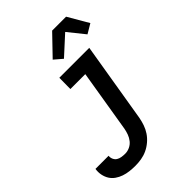

<svg xmlns="http://www.w3.org/2000/svg" viewBox="-349 -886 1229 1229"><g transform="rotate(-45 265.5 -271.5)"><path d="M128 223Q102 223 76.5 220Q51 217 27.5 209Q4 201 -16 187Q-36 173 -48.5 153Q-61 133 -66 108Q-71 83 -67 57V56H52Q50 72 56.5 86.5Q63 101 75.5 109Q88 117 104.5 119.5Q121 122 137 122Q158 122 178.5 112.5Q199 103 213 85.5Q227 68 234.5 47.5Q242 27 246 6L316 -419H181L182 -520H453L363 23Q358 50 349 76.5Q340 103 324 127Q308 151 285 170.5Q262 190 236 202Q210 214 182.5 218.5Q155 223 128 223ZM289 -585 234 -632 363 -766H489L570 -627L506 -589L416 -701Z"/></g></svg>

Font: Iosevka HT Extended
Style: Bold Italic
Weight: 700
Width: 7
Italic angle: -9°
Monospace: yes
Designer: Belleve Invis
Foundry: Belleve Invis
Version: Version 32.3.0; ttfautohint (v1.8.4)